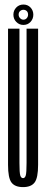

<svg xmlns="http://www.w3.org/2000/svg" viewBox="-20 -798 200 824"><path d="M79 5Q113.5 5 128.5 -14.8Q143.5 -34.5 143.5 -90.5V-675H94V-98.5Q94 -56.5 90.5 -45Q87 -33.5 79 -33.5Q70.5 -33.5 67 -45Q63.5 -56.5 63.5 -98.5V-675H14.5V-90.5Q14.5 -34.5 29.2 -14.8Q44 5 79 5ZM80.5 -691Q99 -691 111 -704Q123 -717 123 -735Q123 -753 111 -765.8Q99 -778.5 80.5 -778.5Q62 -778.5 49.8 -765.8Q37.5 -753 37.5 -735Q37.5 -716.5 50 -703.8Q62.5 -691 80.5 -691ZM80.5 -713.5Q72.5 -713.5 66.2 -720Q60 -726.5 60 -735Q60 -745 66.2 -750.5Q72.5 -756 80.5 -756Q89 -756 94.8 -750.5Q100.5 -745 100.5 -735Q100.5 -726.5 94.8 -720Q89 -713.5 80.5 -713.5Z"/></svg>

Font: Anybody UltraCondensed Light
Style: Regular
Weight: 300
Width: 1
Version: Version 1.113;gftools[0.9.25]